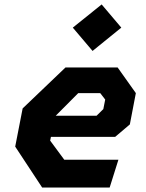

<svg xmlns="http://www.w3.org/2000/svg" viewBox="-20 -845 660 865"><path d="M170 0H474L513.5 -125.5H269.5L206 -211.5L209.5 -228.5H499L565 -284.5L592 -425.5L510 -541H275L82 -356.5L48.5 -184.5ZM231 -323.5 332.5 -425.5H431.5L454 -396.5L445.5 -353.5L415 -323.5ZM308 -720.5 397 -615.5 526.5 -720.5 438 -825Z"/></svg>

Font: Monaspace Krypton ExtraBold
Style: Italic
Weight: 800
Italic angle: -11°
Designer: Riley Cran & the Lettermatic Team
Foundry: Lettermatic
Version: Version 1.101 (Monaspace Krypton)